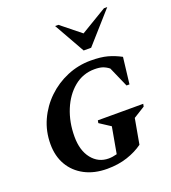

<svg xmlns="http://www.w3.org/2000/svg" viewBox="-147 -920 922 1038"><g transform="rotate(-20 313.5 -401.0)"><path d="M292 10Q218 10 163 -19Q108 -48 78 -99.5Q48 -151 48 -220Q48 -294 77 -357.5Q106 -421 156 -469Q206 -517 270.5 -544Q335 -571 406 -571Q464 -571 502.5 -560.5Q541 -550 578 -530L560 -378H543L492 -494Q474 -508 456 -514Q438 -520 410 -520Q343 -520 292 -478Q241 -436 212.5 -366.5Q184 -297 184 -214Q184 -134 221.5 -87Q259 -40 318 -40Q340 -40 366 -47L393 -198L330 -239L333 -254H594L591 -239L525 -198L499 -53Q461 -25 408.5 -7.5Q356 10 292 10ZM390 -635 290 -812H309L421 -722L571 -812H590L433 -635Z"/></g></svg>

Font: Spectral SC
Style: Bold Italic
Weight: 700
Italic angle: -10°
Designer: Jean-Baptiste Levee
Foundry: Production Type
Version: Version 2.001